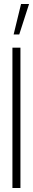

<svg xmlns="http://www.w3.org/2000/svg" viewBox="-20 -938 165 958"><path d="M48 -766 85 -918H125L76 -766ZM42 0V-700H82V0Z"/></svg>

Font: Stick No Bills ExtraLight
Style: Regular
Weight: 200
Designer: Kosala Senevirathne, Siva Puranthara, Lasantha Premarathna, Tharique Azeez
Foundry: mooniak
Version: Version 2.000